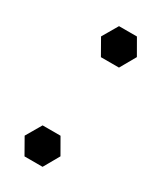

<svg xmlns="http://www.w3.org/2000/svg" viewBox="-134 -532 480 580"><g transform="rotate(30 106.0 -242.0)"><path d="M147.5 -55.5 116.5 -109.5H54L22.5 -55.5L53.5 -1H116.5ZM197.5 -430.5 166.5 -484.5H104L72.5 -430.5L103.5 -376H166.5Z"/></g></svg>

Font: LatoHex
Style: Italic
Weight: 400
Italic angle: -7°
Designer: Lukasz Dziedzic
Foundry: tyPoland Lukasz Dziedzic
Version: Version 1.104; Western+Polish opensource